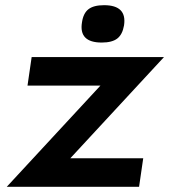

<svg xmlns="http://www.w3.org/2000/svg" viewBox="-20 -720 658 740"><path d="M372 -556Q283 -556 296 -634Q301 -669 321 -684.5Q341 -700 381 -700Q470 -700 458 -622Q452 -587 432 -571.5Q412 -556 372 -556ZM6 0 367 -390H86L102 -500H612L251 -110H532L516 0Z"/></svg>

Font: Hermit
Style: Bold Italic
Weight: 700
Italic angle: -10°
Designer: Pablo Caro
Version: Version 2.000;PS 002.000;hotconv 1.0.88;makeotf.lib2.5.64775